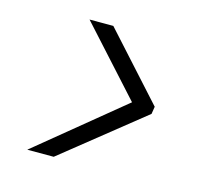

<svg xmlns="http://www.w3.org/2000/svg" viewBox="-76 -662 651 624"><g transform="rotate(15 250.0 -350.5)"><path d="M66 -120 355 -357 152 -581H232L430 -362L426 -337L155 -120Z"/></g></svg>

Font: DM Sans 36pt Light
Style: Italic
Weight: 300
Italic angle: -10°
Designer: Colophon Foundry, Jonny Pinhorn
Foundry: Colophon Foundry
Version: Version 4.004;gftools[0.9.30]